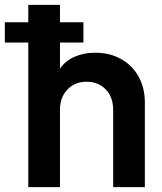

<svg xmlns="http://www.w3.org/2000/svg" viewBox="-56 -774 669 794"><path d="M61 0H192V-319Q192 -372 223 -404Q254 -436 302 -436Q350 -436 381 -404.5Q412 -373 412 -319V0H543V-350Q543 -411 517 -457.5Q491 -504 444.5 -530Q398 -556 338 -556Q291 -556 253 -539.5Q215 -523 192 -490V-598H289V-682H192V-754H61V-682H-36V-598H61Z"/></svg>

Font: Plus Jakarta Sans
Style: Bold
Weight: 700
Designer: Gumpita Rahayu
Foundry: Tokotype
Version: Version 2.004; ttfautohint (v1.8.3)